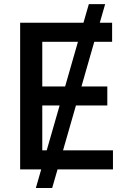

<svg xmlns="http://www.w3.org/2000/svg" viewBox="-20 -840 643 952"><path d="M79.9 0V-727.3H393.8L420.5 -819.6H501.4L474.8 -727.3H535.9V-632.8H447.4L383.9 -411.2H512.1V-317.1H356.5L292.6 -94.5H540.1V0H265.3L238.6 92.3H157.7L184.3 0ZM302.9 -411.2 366.5 -632.8H189.6V-411.2ZM189.6 -317.1V-94.5H211.6L275.6 -317.1Z"/></svg>

Font: Inter P Medium
Style: Regular
Weight: 500
Designer: Rasmus Andersson
Foundry: rsms
Version: Version 3.018;git-588b23468